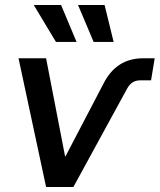

<svg xmlns="http://www.w3.org/2000/svg" viewBox="-20 -749 640 769"><path d="M164.6 0 54.2 -515.6H164.6L240.7 -122.6H242.2L395 -415Q446.3 -515.6 553.2 -515.6H599.6L585 -427.2H541Q507.8 -427.2 490.2 -396L273.9 0ZM204.1 -581.1 115.2 -729H224.6L286.6 -581.1ZM355 -581.1 292.5 -729H398.9L435.1 -581.1Z"/></svg>

Font: Inter Display Medium
Style: Italic
Weight: 500
Italic angle: -9.39999°
Designer: Rasmus Andersson
Foundry: rsms
Version: Version 4.000;git-a52131595